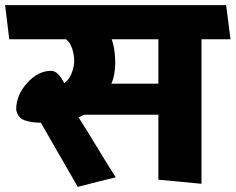

<svg xmlns="http://www.w3.org/2000/svg" viewBox="-31 -700 918 748"><path d="M586 -547H404Q412 -525 415 -500.5Q418 -476 418 -457Q418 -435 414.5 -414Q411 -393 403 -374H586ZM128 -222Q91 -222 64.5 -231.5Q38 -241 32 -273Q32 -329 74.5 -376.5Q117 -424 168 -424Q184 -424 197.5 -409Q211 -394 219 -376Q238 -389 248 -414.5Q258 -440 258 -462Q258 -487 250 -511Q242 -535 226 -547H5Q1 -581 -3 -613.5Q-7 -646 -11 -680H850L867 -547H754V16L586 0V-253H296Q291 -251 286 -248Q281 -245 275 -243Q312 -185 347.5 -126Q383 -67 420 -9Q383 0 346 9Q309 18 272 28Z"/></svg>

Font: Palanquin Dark SemiBold
Style: Regular
Weight: 600
Designer: Pria Ravichandran
Version: Version 1.001